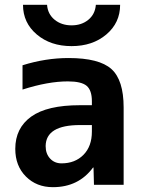

<svg xmlns="http://www.w3.org/2000/svg" viewBox="-20 -773 601 803"><path d="M266.6 -530.3Q394.5 -530.3 445.8 -484.4Q497.1 -438.5 497.1 -323.2V0H373L371.1 -72.3H369.1Q308.6 9.8 201.2 9.8Q132.8 9.8 88.4 -34.7Q43.9 -79.1 43.9 -150.4Q43.9 -237.3 110.4 -285.2Q176.8 -333 314.5 -333H364.3V-349.6Q364.3 -395.5 342.3 -414.1Q320.3 -432.6 263.7 -432.6Q180.7 -432.6 74.2 -398.4V-500Q170.9 -530.3 266.6 -530.3ZM76.2 -752.9H176.8Q179.7 -713.9 208.5 -690.4Q237.3 -667 279.3 -667Q321.3 -667 349.6 -690.4Q377.9 -713.9 380.9 -752.9H482.4Q482.4 -677.7 424.8 -628.9Q367.2 -580.1 279.3 -580.1Q191.4 -580.1 133.8 -628.9Q76.2 -677.7 76.2 -752.9ZM364.3 -250H314.5Q171.9 -250 170.9 -162.1Q170.9 -129.9 189.5 -109.9Q208 -89.8 237.3 -89.8Q293.9 -89.8 329.1 -125.5Q364.3 -161.1 364.3 -222.7Z"/></svg>

Font: Mgen+ 1c bold
Style: Bold
Weight: 700
Designer: [Source Han Sans]
Ryoko NISHIZUKA  (kana & ideographs); Paul D. Hunt (Latin, Greek & Cyrillic); Wenlong ZHANG  (bopomofo
Version: Version 1.059.20150602